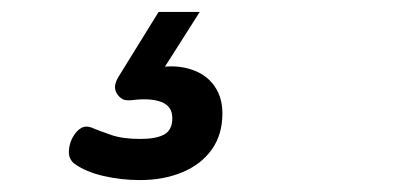

<svg xmlns="http://www.w3.org/2000/svg" viewBox="-20 -33 685 322"><path d="M215 269Q183 269 153 262Q123 255 104 241Q95 233 95.5 221Q96 209 101 199Q108 186 116.5 181.5Q125 177 136 182Q148 187 167 193.5Q186 200 215 200Q242 200 255.5 192.5Q269 185 269 165Q269 145 250.5 138Q232 131 201 135Q190 136 185 133Q180 130 176 124Q172 117 173 110.5Q174 104 178 97L246 -13H315L240 105L211 89Q255 74 287 80Q319 86 336 106.5Q353 127 353 157Q353 193 335 218Q317 243 285.5 256Q254 269 215 269Z"/></svg>

Font: Playwrite DE SAS
Style: Regular
Weight: 400
Designer: Veronika Burian, José Scaglione
Foundry: TypeTogether
Version: Version 1.002